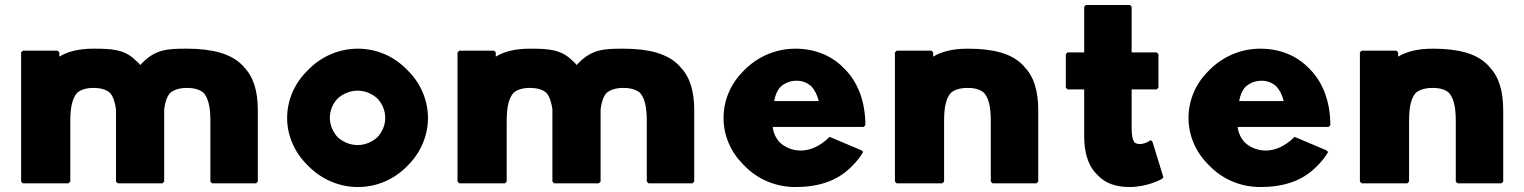

<svg xmlns="http://www.w3.org/2000/svg" viewBox="-20 -731 6136 773"><path d="M256 7 263 0V-244C263 -299 271 -334 290 -357C305 -370 327 -377 356 -377C385 -377 407 -371 423 -357C435 -343 443 -321 447 -291V0L454 7H634L641 0V-291C645 -321 652 -342 665 -357C681 -370 703 -377 732 -377C761 -377 784 -371 800 -357C819 -335 827 -299 827 -244V0L834 7H1011L1018 0V-287C1018 -366 1000 -423 961 -462V-463L954 -470C909 -515 835 -535 732 -535C656 -535 608 -533 554 -479L547 -472C546 -471 547 -471 545 -469C543 -472 539 -476 535 -480L534 -481L526 -488C481 -533 428 -535 356 -535C295 -535 252 -523 219 -503V-520L212 -527H72L65 -520V0L72 7Z M1308 -256C1308 -285 1319 -313 1339 -334C1359 -353 1389 -366 1420 -366C1451 -366 1479 -353 1500 -334C1519 -313 1531 -286 1531 -256C1531 -227 1519 -200 1500 -179C1479 -160 1451 -147 1420 -147C1389 -147 1361 -159 1339 -179C1321 -199 1308 -227 1308 -256ZM1136 -256C1136 -184 1167 -117 1216 -68L1223 -61C1274 -10 1344 22 1421 22C1497 22 1566 -9 1616 -59L1623 -66C1673 -116 1703 -184 1703 -256C1703 -328 1673 -396 1623 -446L1622 -447L1615 -454C1565 -504 1497 -535 1421 -535C1345 -535 1275 -504 1224 -453L1223 -452L1216 -445C1166 -395 1136 -328 1136 -256Z M2013 7 2020 0V-244C2020 -299 2028 -334 2047 -357C2062 -370 2084 -377 2113 -377C2142 -377 2164 -371 2180 -357C2192 -343 2200 -321 2204 -291V0L2211 7H2391L2398 0V-291C2402 -321 2409 -342 2422 -357C2438 -370 2460 -377 2489 -377C2518 -377 2541 -371 2557 -357C2576 -335 2584 -299 2584 -244V0L2591 7H2768L2775 0V-287C2775 -366 2757 -423 2718 -462V-463L2711 -470C2666 -515 2592 -535 2489 -535C2413 -535 2365 -533 2311 -479L2304 -472C2303 -471 2304 -471 2302 -469C2300 -472 2296 -476 2292 -480L2291 -481L2283 -488C2238 -533 2185 -535 2113 -535C2052 -535 2009 -523 1976 -503V-520L1969 -527H1829L1822 -520V0L1829 7Z M3097 -324C3100 -344 3108 -366 3123 -382C3139 -396 3160 -406 3187 -406C3211 -406 3230 -398 3247 -383C3260 -368 3271 -348 3276 -324ZM3320 -180C3245 -105 3165 -116 3120 -157C3104 -174 3093 -197 3091 -220H3457L3464 -227C3464 -325 3432 -402 3381 -453L3374 -460C3325 -509 3258 -535 3182 -535C3103 -535 3032 -503 2980 -452L2979 -451L2972 -444C2923 -395 2893 -329 2893 -256C2893 -184 2923 -118 2972 -69L2979 -62C3030 -10 3102 22 3182 22C3271 22 3347 0 3405 -57L3406 -58L3413 -65C3428 -80 3443 -98 3455 -119L3448 -126Z M3774 7 3781 0V-244C3781 -298 3788 -334 3808 -357C3823 -370 3846 -377 3876 -377C3905 -377 3926 -371 3942 -357C3961 -335 3969 -299 3969 -244V0L3976 7H4153L4160 0V-287C4160 -366 4142 -424 4103 -463V-464L4096 -471C4051 -516 3979 -535 3876 -535C3815 -535 3770 -523 3737 -503V-520L3730 -527H3590L3583 -520V0L3590 7Z M4345 -520H4278L4271 -513V-378L4278 -371H4345V-181C4345 -127 4356 -70 4395 -30L4396 -29L4403 -22C4430 5 4470 22 4527 22C4600 22 4657 -10 4657 -10L4664 -17L4620 -160L4613 -167C4613 -167 4592 -151 4569 -151C4561 -151 4554 -153 4548 -157C4540 -167 4536 -187 4536 -215V-371H4637L4644 -378V-513L4637 -520H4536V-704L4529 -711H4352L4345 -704Z M4969 -324C4972 -344 4980 -366 4995 -382C5011 -396 5032 -406 5059 -406C5083 -406 5102 -398 5119 -383C5132 -368 5143 -348 5148 -324ZM5192 -180C5117 -105 5037 -116 4992 -157C4976 -174 4965 -197 4963 -220H5329L5336 -227C5336 -325 5304 -402 5253 -453L5246 -460C5197 -509 5130 -535 5054 -535C4975 -535 4904 -503 4852 -452L4851 -451L4844 -444C4795 -395 4765 -329 4765 -256C4765 -184 4795 -118 4844 -69L4851 -62C4902 -10 4974 22 5054 22C5143 22 5219 0 5277 -57L5278 -58L5285 -65C5300 -80 5315 -98 5327 -119L5320 -126Z M5646 7 5653 0V-244C5653 -298 5660 -334 5680 -357C5695 -370 5718 -377 5748 -377C5777 -377 5798 -371 5814 -357C5833 -335 5841 -299 5841 -244V0L5848 7H6025L6032 0V-287C6032 -366 6014 -424 5975 -463V-464L5968 -471C5923 -516 5851 -535 5748 -535C5687 -535 5642 -523 5609 -503V-520L5602 -527H5462L5455 -520V0L5462 7Z"/></svg>

Font: Hussar Woodtype
Style: Blk
Weight: 900
Foundry: Cannot Into Space Fonts
Version: Version 1.07